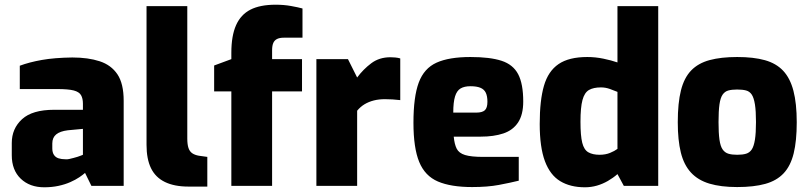

<svg xmlns="http://www.w3.org/2000/svg" viewBox="-20 -789 3437 815"><path d="M168 6Q106 6 68 -30.5Q30 -67 30 -130V-182Q30 -243 73.5 -283Q117 -323 210 -323H332V-349Q332 -371 324 -385Q316 -399 293 -405Q270 -411 222 -411H64V-510Q104 -525 157.5 -534.5Q211 -544 287 -545Q354 -545 403 -529Q452 -513 478.5 -473.5Q505 -434 505 -361V0H368L341 -55Q332 -47 316.5 -36.5Q301 -26 278.5 -16Q256 -6 228 0Q200 6 168 6ZM257 -113Q264 -112 273.5 -114Q283 -116 292 -118.5Q301 -121 309.5 -123.5Q318 -126 323.5 -128.5Q329 -131 332 -132V-242L268 -236Q235 -232 218.5 -218.5Q202 -205 202 -180V-159Q202 -142 209 -131.5Q216 -121 228.5 -117Q241 -113 257 -113Z M780 3Q720 3 680 -16.5Q640 -36 621 -75Q602 -114 602 -174V-763H775V-201Q775 -176 780 -161Q785 -146 796 -138.5Q807 -131 824 -128L860 -123V3Z M962 0V-401H889V-511L962 -538V-565Q962 -637 982 -682Q1002 -727 1043 -748Q1084 -769 1150 -769Q1185 -769 1215.5 -763.5Q1246 -758 1264 -753V-629H1185Q1167 -629 1156 -623.5Q1145 -618 1140 -606.5Q1135 -595 1135 -575V-538H1262V-401H1135V0Z M1323 0V-538H1457L1496 -460Q1522 -495 1556 -520.5Q1590 -546 1637 -546Q1646 -546 1657.5 -545Q1669 -544 1679 -541V-364Q1663 -366 1646 -367Q1629 -368 1614 -368Q1588 -368 1566.5 -362.5Q1545 -357 1527.5 -346.5Q1510 -336 1496 -319V0Z M1984 5Q1894 5 1839 -18.5Q1784 -42 1759.5 -101.5Q1735 -161 1735 -268Q1735 -378 1757.5 -438.5Q1780 -499 1833 -523Q1886 -547 1977 -547Q2060 -547 2109 -531Q2158 -515 2179.5 -474Q2201 -433 2201 -358Q2201 -302 2179 -269Q2157 -236 2116.5 -222.5Q2076 -209 2021 -209H1906Q1909 -177 1918.5 -158Q1928 -139 1954 -131Q1980 -123 2031 -123H2182V-22Q2145 -13 2097.5 -4Q2050 5 1984 5ZM1904 -311H2002Q2027 -311 2038 -321Q2049 -331 2049 -357Q2049 -381 2042 -395.5Q2035 -410 2019 -416.5Q2003 -423 1977 -423Q1951 -423 1935 -413.5Q1919 -404 1911.5 -379.5Q1904 -355 1904 -311Z M2463 6Q2401 6 2358 -20Q2315 -46 2293 -105Q2271 -164 2271 -263Q2271 -363 2289 -425Q2307 -487 2351 -517Q2395 -547 2473 -547Q2507 -547 2541 -540Q2575 -533 2601 -524V-763H2774V0H2628L2601 -50Q2583 -34 2560.5 -21Q2538 -8 2513.5 -1Q2489 6 2463 6ZM2525 -132Q2550 -132 2569.5 -140Q2589 -148 2601 -157V-399Q2587 -405 2568.5 -411.5Q2550 -418 2531 -418Q2499 -418 2480 -407Q2461 -396 2452.5 -364.5Q2444 -333 2444 -272Q2444 -213 2451.5 -183Q2459 -153 2477.5 -142.5Q2496 -132 2525 -132Z M3109 5Q3040 5 2991.5 -9.5Q2943 -24 2913 -56.5Q2883 -89 2870 -141.5Q2857 -194 2857 -270Q2857 -352 2870.5 -405.5Q2884 -459 2914 -490Q2944 -521 2992.5 -534Q3041 -547 3109 -547Q3179 -547 3227 -533.5Q3275 -520 3304.5 -488.5Q3334 -457 3348 -403.5Q3362 -350 3362 -270Q3362 -191 3349 -138Q3336 -85 3306.5 -53.5Q3277 -22 3228.5 -8.5Q3180 5 3109 5ZM3109 -132Q3132 -132 3147 -136.5Q3162 -141 3171 -154.5Q3180 -168 3184.5 -196Q3189 -224 3189 -271Q3189 -318 3184.5 -346Q3180 -374 3171 -387.5Q3162 -401 3147 -405Q3132 -409 3109 -409Q3087 -409 3072 -405Q3057 -401 3047.5 -387.5Q3038 -374 3034 -346Q3030 -318 3030 -271Q3030 -224 3034 -196Q3038 -168 3047.5 -154.5Q3057 -141 3072 -136.5Q3087 -132 3109 -132Z"/></svg>

Font: Exo Thin ExtraBold
Style: Regular
Weight: 800
Version: Version 2.000